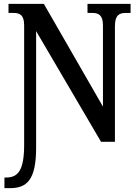

<svg xmlns="http://www.w3.org/2000/svg" viewBox="-20 -734 713 994"><path d="M3 240H32C118 240 167 199 167 31V-573L503 0H575V-599C575 -656 598 -667 631 -667H656V-714H433V-667H458C489 -667 513 -657 513 -603V-182L207 -714H24V-667H49C80 -667 105 -659 105 -603V15C105 147 74 185 12 185H3Z"/></svg>

Font: Noto Serif Condensed Semi
Style: Regular
Weight: 600
Width: 3
Designer: Monotype Design Team
Foundry: Monotype Imaging Inc.
Version: Version 1.002